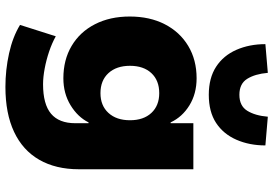

<svg xmlns="http://www.w3.org/2000/svg" viewBox="-170 -648 1009 709"><g transform="rotate(90 334.5 -293.5)"><path d="M301 191Q238 191 177 177.5Q116 164 72 137L114 5Q139 19 170 29.5Q201 40 233 46Q265 52 291 52Q365 52 400 22.5Q435 -7 435 -67V-116H432Q412 -76 368.5 -49.5Q325 -23 269 -23Q201 -23 149.5 -53.5Q98 -84 69.5 -139.5Q41 -195 41 -268Q41 -342 69.5 -397.5Q98 -453 149.5 -484Q201 -515 269 -515Q326 -515 369 -488.5Q412 -462 432 -419H435V-503H605V-80Q605 5 570 66Q535 127 467 159Q399 191 301 191ZM324 -160Q370 -160 397 -189.5Q424 -219 424 -269Q424 -319 397 -348Q370 -377 324 -377Q277 -377 250 -348Q223 -319 223 -269Q223 -219 250 -189.5Q277 -160 324 -160ZM330 -560Q268 -560 226.5 -587Q185 -614 164 -662Q143 -710 143 -769L249 -778Q253 -731 271 -702Q289 -673 330 -673Q371 -673 389 -702Q407 -731 411 -778L517 -769Q517 -710 496 -662Q475 -614 434 -587Q393 -560 330 -560Z"/></g></svg>

Font: Nunito Sans 8pt Black
Style: Regular
Weight: 900
Version: Version 3.101;gftools[0.9.27]